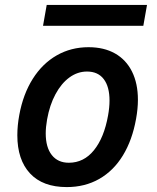

<svg xmlns="http://www.w3.org/2000/svg" viewBox="-20 -752 640 781"><path d="M50.5 -202Q50.5 -241.5 58.5 -284.5Q74 -369 113.2 -431.2Q152.5 -493.5 210.8 -526.8Q269 -560 340 -560Q403 -560 448 -534.5Q493 -509 517 -460.8Q541 -412.5 541 -346Q541 -310 533.5 -268.5Q518 -182 480 -119.8Q442 -57.5 383.8 -24.2Q325.5 9 251.5 9Q154 9 102.2 -46.5Q50.5 -102 50.5 -202ZM419.5 -282Q425.5 -315 425.5 -343Q425.5 -399.5 402 -430.2Q378.5 -461 334 -461Q295.5 -461 262.5 -437Q229.5 -413 205.8 -369Q182 -325 171.5 -266Q166 -234 166 -209.5Q166 -152.5 190.8 -121.2Q215.5 -90 260 -90Q321 -90 362.2 -141Q403.5 -192 419.5 -282ZM170 -732H578L563 -647H155Z"/></svg>

Font: JuliaMono SemiBold
Style: Italic
Weight: 600
Italic angle: -9°
Monospace: yes
Designer: cormullion
Foundry: corm
Version: Version 0.056; ttfautohint (v1.8.4)